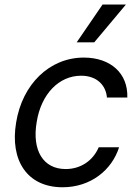

<svg xmlns="http://www.w3.org/2000/svg" viewBox="-20 -803 601 835"><path d="M252.1 11.4C374.6 11.4 466.6 -63.6 497.9 -162.6H409.4C383.9 -103 329.5 -67.8 265.6 -67.8C168.3 -67.8 118.3 -148.1 139.6 -272.7C159.1 -394.5 236.5 -473.7 332.7 -473.7C404.5 -473.7 441.1 -429 445 -378.9H533.7C537.3 -483.3 461.6 -552.6 344.5 -552.6C195 -552.6 76.7 -436.1 50.1 -269.9C22.7 -106.5 97.3 11.4 252.1 11.4ZM313.6 -619H389.9L527.7 -783.4H426.1Z"/></svg>

Font: Margiela Sans Text
Style: Italic
Weight: 400
Italic angle: -9.39999°
Designer: Stefan Endress, Andreas Faust
Version: Version 1.100;FEAKit 1.0